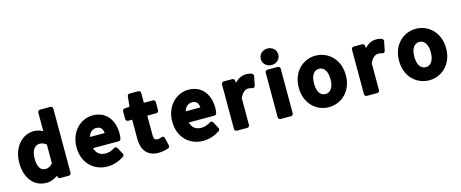

<svg xmlns="http://www.w3.org/2000/svg" viewBox="-42 -1366 4889 2036"><g transform="rotate(-15 2402.0 -348.0)"><path d="M55 -245C55 -75 142 37 282 37C329 37 371 18 407 -8L408 4C410 16 421 25 433 25H528C539 25 553 15 553 0V-706C553 -717 543 -731 528 -731H413C402 -731 388 -721 388 -706V-528V-527L389 -501C362 -517 328 -528 288 -528C164 -528 55 -415 55 -245ZM224 -246C224 -342 269 -383 313 -383C338 -383 361 -376 388 -355V-148C361 -119 338 -108 310 -108C258 -108 224 -145 224 -246Z M684 -245C684 -70 802 37 951 37C1019 37 1083 13 1133 -20C1143 -27 1147 -42 1141 -53L1102 -125C1094 -140 1078 -141 1067 -134C1034 -113 1003 -102 966 -102C907 -102 867 -132 851 -191H1133C1143 -191 1154 -199 1157 -210C1161 -225 1163 -246 1163 -270C1163 -416 1084 -528 935 -528C805 -528 684 -417 684 -245ZM850 -314C865 -365 900 -389 938 -389C983 -389 1006 -367 1012 -314Z M1330 -166C1330 -53 1381 37 1511 37C1554 37 1591 27 1619 18C1631 14 1638 1 1635 -12L1615 -97C1609 -123 1588 -117 1581 -114C1570 -109 1552 -105 1540 -105C1509 -105 1496 -115 1496 -166V-375H1596C1607 -375 1621 -385 1621 -400V-491C1621 -502 1611 -516 1596 -516H1496V-625C1496 -636 1486 -650 1471 -650H1375C1363 -650 1351 -641 1350 -628L1338 -515L1283 -511C1272 -510 1260 -500 1260 -486V-400C1260 -389 1270 -375 1285 -375H1330Z M1735 -245C1735 -70 1853 37 2002 37C2070 37 2134 13 2184 -20C2194 -27 2198 -42 2192 -53L2153 -125C2145 -140 2129 -141 2118 -134C2085 -113 2054 -102 2017 -102C1958 -102 1918 -132 1902 -191H2184C2194 -191 2205 -199 2208 -210C2212 -225 2214 -246 2214 -270C2214 -416 2135 -528 1986 -528C1856 -528 1735 -417 1735 -245ZM1901 -314C1916 -365 1951 -389 1989 -389C2034 -389 2057 -367 2063 -314Z M2347 0C2347 11 2357 25 2372 25H2487C2498 25 2512 15 2512 0V-295C2539 -358 2577 -376 2603 -376C2622 -376 2631 -374 2647 -369C2667 -363 2677 -377 2679 -388L2699 -488C2701 -498 2696 -511 2685 -516C2666 -525 2645 -528 2618 -528C2573 -528 2530 -506 2494 -468L2492 -493C2491 -505 2480 -516 2467 -516H2372C2361 -516 2347 -506 2347 -491Z M2910 -552C2962 -552 3006 -589 3006 -642C3006 -696 2963 -733 2910 -733C2857 -733 2814 -696 2814 -642C2814 -589 2858 -552 2910 -552ZM2827 0C2827 11 2837 25 2852 25H2967C2978 25 2992 15 2992 0V-491C2992 -502 2982 -516 2967 -516H2852C2841 -516 2827 -506 2827 -491Z M3124 -245C3124 -69 3246 37 3382 37C3519 37 3641 -69 3641 -245C3641 -422 3519 -528 3382 -528C3246 -528 3124 -422 3124 -245ZM3292 -245C3292 -339 3330 -384 3382 -384C3434 -384 3473 -339 3473 -245C3473 -153 3434 -107 3382 -107C3330 -107 3292 -152 3292 -245Z M3774 0C3774 11 3784 25 3799 25H3914C3925 25 3939 15 3939 0V-295C3966 -358 4004 -376 4030 -376C4049 -376 4058 -374 4074 -369C4094 -363 4104 -377 4106 -388L4126 -488C4128 -498 4123 -511 4112 -516C4093 -525 4072 -528 4045 -528C4000 -528 3957 -506 3921 -468L3919 -493C3918 -505 3907 -516 3894 -516H3799C3788 -516 3774 -506 3774 -491Z M4225 -245C4225 -69 4347 37 4483 37C4620 37 4742 -69 4742 -245C4742 -422 4620 -528 4483 -528C4347 -528 4225 -422 4225 -245ZM4393 -245C4393 -339 4431 -384 4483 -384C4535 -384 4574 -339 4574 -245C4574 -153 4535 -107 4483 -107C4431 -107 4393 -152 4393 -245Z"/></g></svg>

Font: Falling Sky
Style: Blk
Weight: 900
Designer: Paul D. Hunt
Foundry: Adobe Systems Incorporated
Version: Version 1.02